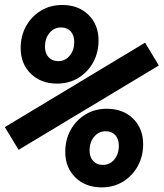

<svg xmlns="http://www.w3.org/2000/svg" viewBox="-20 -754 674 790"><path d="M56.5 -137.5 0 -231 577 -578.5 633.5 -484.5ZM398.5 17Q332 17 290.2 -23.8Q248.5 -64.5 248.5 -129Q248.5 -179 270.5 -219Q292.5 -259 331.2 -282.8Q370 -306.5 419.5 -306.5Q486.5 -306.5 527.8 -265.8Q569 -225 569 -160.5Q569 -111 547 -70.8Q525 -30.5 486.5 -6.8Q448 17 398.5 17ZM403 -75.5Q432.5 -75.5 450.8 -98.2Q469 -121 469 -154Q469 -182 454.5 -198Q440 -214 415 -214Q386 -214 367.2 -191.2Q348.5 -168.5 348.5 -135.5Q348.5 -108 363.2 -91.8Q378 -75.5 403 -75.5ZM215 -410Q148.5 -410 106.8 -450.8Q65 -491.5 65 -556Q65 -606 87 -646Q109 -686 147.8 -709.8Q186.5 -733.5 236 -733.5Q303 -733.5 344.2 -692.8Q385.5 -652 385.5 -587.5Q385.5 -538 363.5 -497.8Q341.5 -457.5 303 -433.8Q264.5 -410 215 -410ZM219.5 -502.5Q248.5 -502.5 267 -525.2Q285.5 -548 285.5 -581Q285.5 -609 270.8 -625Q256 -641 231 -641Q202 -641 183.5 -618.2Q165 -595.5 165 -562.5Q165 -535 179.8 -518.8Q194.5 -502.5 219.5 -502.5Z"/></svg>

Font: Google Sans Code
Style: Italic
Weight: 400
Italic angle: -10°
Monospace: yes
Designer: Google Sans Code Authors
Foundry: Google LLC
Version: Version 6.000